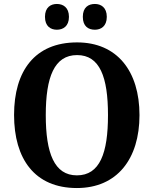

<svg xmlns="http://www.w3.org/2000/svg" viewBox="-20 -939 776 969"><path d="M459 -789C489 -789 519 -806 519 -854C519 -902 489 -919 459 -919C426 -919 398 -902 398 -854C398 -806 426 -789 459 -789ZM267 -789C298 -789 328 -806 328 -854C328 -902 298 -919 267 -919C236 -919 207 -902 207 -854C207 -806 236 -789 267 -789ZM368 10C571 10 684 -137 684 -358C684 -580 571 -725 369 -725C155 -725 51 -580 51 -359C51 -137 155 10 368 10ZM368 -54C254 -54 211 -166 211 -358C211 -550 254 -661 369 -661C484 -661 525 -550 525 -358C525 -166 484 -54 368 -54Z"/></svg>

Font: Noto Serif Ethiopic SemiCondensed
Style: Bold
Weight: 700
Width: 4
Designer: Monotype Design Team
Foundry: Monotype Imaging Inc.
Version: Version 2.102